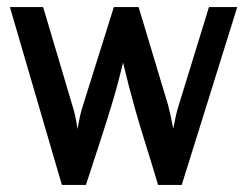

<svg xmlns="http://www.w3.org/2000/svg" viewBox="-20 -517 698 543"><path d="M102 -497 184 -221Q189 -206 192.5 -190Q196 -174 199 -152Q203 -174 206.5 -189.5Q210 -205 215 -220L302 -497H372L455 -221Q459 -206 462.5 -190Q466 -174 470 -153Q474 -174 477.5 -190Q481 -206 486 -221L571 -497H651L494 6H427Q410 -52 393 -105.5Q376 -159 360 -216Q344 -273 328 -340Q312 -273 294.5 -216Q277 -159 259.5 -105.5Q242 -52 223 6H155L8 -497Z"/></svg>

Font: Rosario Light Medium
Style: Regular
Weight: 500
Version: Version 1.101; ttfautohint (v1.8.1.43-b0c9)